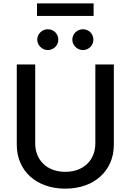

<svg xmlns="http://www.w3.org/2000/svg" viewBox="-20 -1111 778 1143"><path d="M547.6 -727.3V-257.8C547.6 -159.1 479.4 -88.1 368.6 -88.1C258.2 -88.1 189.6 -159.1 189.6 -257.8V-727.3H79.9V-248.9C79.9 -96.2 194.2 12.1 368.6 12.1C543 12.1 657.7 -96.2 657.7 -248.9V-727.3ZM200.3 -1016.3H537.3V-1090.9H200.3ZM201.7 -874.6C201.7 -841.6 231.2 -812.9 264.6 -812.9C300.1 -812.9 327.1 -841.6 327.1 -874.6C327.1 -909.8 300.1 -936.8 264.6 -936.8C231.2 -936.8 201.7 -909.8 201.7 -874.6ZM410.5 -874.6C410.5 -841.6 440 -812.9 473.4 -812.9C508.9 -812.9 535.9 -841.6 535.9 -874.6C535.9 -909.8 508.9 -936.8 473.4 -936.8C440 -936.8 410.5 -909.8 410.5 -874.6Z"/></svg>

Font: Margiela Sans Medium
Style: Regular
Weight: 500
Designer: Stefan Endress, Andreas Faust
Version: Version 1.100;FEAKit 1.0